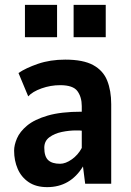

<svg xmlns="http://www.w3.org/2000/svg" viewBox="-20 -755 537 789"><path d="M174 14Q128 14 97.8 -6.5Q67.5 -27 52.8 -61Q38 -95 38 -136Q38 -159 49.8 -186.5Q61.5 -214 91.5 -239Q121.5 -264 176 -280Q230.5 -296 316 -296V-319Q316 -356 298.2 -380.5Q280.5 -405 227 -405Q188 -405 150.8 -391.8Q113.5 -378.5 96 -359L56 -455Q86 -475.5 136.2 -492.8Q186.5 -510 248 -510Q322 -510 363 -487.5Q404 -465 420.5 -423.8Q437 -382.5 437 -327V0H330L321 -71Q269 14 174 14ZM227 -82Q249.5 -82 275.2 -100.2Q301 -118.5 316 -147V-218Q311 -219 305.2 -219Q299.5 -219 292 -219Q264.5 -219 234.2 -212.8Q204 -206.5 183 -191Q162 -175.5 162 -148Q162 -112 178 -97Q194 -82 227 -82ZM282.5 -602V-735H414.5V-602ZM82.5 -602V-735H214.5V-602Z"/></svg>

Font: Alatsi
Style: Regular
Weight: 400
Designer: Spyros Zevelakis, Eben Sorkin
Foundry: www.sorkintype.com
Version: Version 1.008; ttfautohint (v1.8.4.7-5d5b)